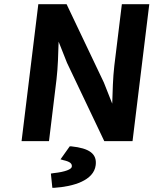

<svg xmlns="http://www.w3.org/2000/svg" viewBox="-20 -674 736 917"><path d="M250 -296C257 -356 258 -416 260 -475L300 -374L478 0H613L693 -654H562L526 -360C519 -300 518 -239 516 -179L476 -280L298 -654H163L83 0H214ZM269 87 283 91C314 98 325 107 323 122C322 134 293 147 235 153L223 155L230 223H239C331 217 428 188 437 115C444 60 406 34 321 25H320H313Z"/></svg>

Font: Falling Sky
Style: SeBdObl
Weight: 600
Designer: Paul D. Hunt
Foundry: Adobe Systems Incorporated
Version: Version 1.02